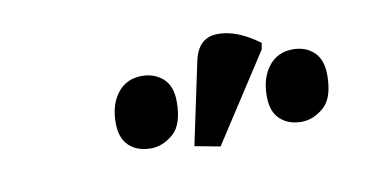

<svg xmlns="http://www.w3.org/2000/svg" viewBox="-37 -886 691 358"><g transform="rotate(-10 309.0 -707.0)"><path d="M357 -603 309 -612 342 -768Q351 -810 387.5 -810.5Q424 -811 466 -780L464 -768ZM514 -622Q489 -622 473.5 -636.5Q458 -651 458 -680Q458 -715 475 -736.5Q492 -758 521 -758Q545 -758 560.5 -743.5Q576 -729 576 -700Q576 -656 556 -639Q536 -622 514 -622ZM229 -622Q203 -622 187.5 -636.5Q172 -651 172 -680Q172 -715 189 -736.5Q206 -758 235 -758Q259 -758 275 -743.5Q291 -729 291 -700Q291 -656 271 -639Q251 -622 229 -622Z"/></g></svg>

Font: Noto Serif SemiCondensed
Style: Bold Italic
Weight: 700
Width: 4
Italic angle: -12°
Designer: Monotype Design Team
Foundry: Monotype Imaging Inc.
Version: Version 2.014